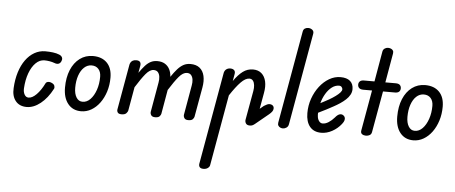

<svg xmlns="http://www.w3.org/2000/svg" viewBox="-73 -1121 4134 1743"><g transform="rotate(5 1994.0 -249.5)"><path d="M184 9Q118 9 82.8 -34.8Q47.5 -78.5 52 -151.5Q56 -231 76.5 -296.8Q97 -362.5 131.2 -410Q165.5 -457.5 211 -483.5Q256.5 -509.5 309.5 -509.5Q346.5 -509.5 379.8 -505.2Q413 -501 436.5 -491Q447 -487.5 455.8 -479.5Q464.5 -471.5 467.2 -459.8Q470 -448 462.5 -431.5Q454 -412.5 438 -407.5Q422 -402.5 401 -411Q380 -419 355.2 -423Q330.5 -427 309.5 -427Q265.5 -427 230 -392Q194.5 -357 172.2 -296.5Q150 -236 145.5 -158Q143.5 -125 156.8 -101.2Q170 -77.5 194 -77.5Q228 -77.5 266.2 -116.2Q304.5 -155 336.5 -220Q342.5 -232 359.2 -234.8Q376 -237.5 396 -227Q414.5 -218 418.8 -202.2Q423 -186.5 417.5 -177Q372.5 -90.5 310.2 -40.8Q248 9 184 9Z M679.5 4.5Q603.5 4.5 559.8 -49.8Q516 -104 516 -197.5Q516 -289.5 544.8 -358.5Q573.5 -427.5 625.2 -466Q677 -504.5 744.5 -504.5Q826.5 -504.5 873 -457Q919.5 -409.5 919.5 -322.5Q919.5 -254.5 900.8 -195.2Q882 -136 849 -91Q816 -46 772.5 -20.8Q729 4.5 679.5 4.5ZM685.5 -82.5Q725 -82.5 756.5 -115.2Q788 -148 806.8 -202.2Q825.5 -256.5 825.5 -322Q825.5 -366.5 802.5 -392.5Q779.5 -418.5 740 -418.5Q701.5 -418.5 671.8 -391Q642 -363.5 625.2 -314.8Q608.5 -266 608.5 -203.5Q608.5 -149 629 -115.8Q649.5 -82.5 685.5 -82.5Z M1048.5 0Q1021.5 0 1013 -13.2Q1004.5 -26.5 1007.5 -42L1080.5 -454.5Q1082.5 -465 1088.5 -475.5Q1094.5 -486 1106.8 -493.2Q1119 -500.5 1140 -500.5Q1164 -500.5 1173.8 -488.2Q1183.5 -476 1179.5 -452L1168 -388.5Q1196 -428.5 1220.2 -455.5Q1244.5 -482.5 1270.8 -496Q1297 -509.5 1330.5 -509.5Q1371.5 -509.5 1399.5 -492.8Q1427.5 -476 1442.8 -446.2Q1458 -416.5 1460 -377.5Q1489.5 -421.5 1515.8 -450.8Q1542 -480 1569.8 -494.8Q1597.5 -509.5 1632.5 -509.5Q1685 -509.5 1716.8 -483.8Q1748.5 -458 1759 -411.8Q1769.5 -365.5 1758.5 -305L1710.5 -35.5Q1708.5 -25.5 1697.5 -12.8Q1686.5 0 1656 0Q1630 0 1620.2 -15.2Q1610.5 -30.5 1613.5 -47.5L1660.5 -316Q1666 -344 1662.8 -369.2Q1659.5 -394.5 1646.2 -410.2Q1633 -426 1608 -426Q1572 -426 1535 -382.2Q1498 -338.5 1446.5 -256.5L1408 -35.5Q1406 -25.5 1395 -12.8Q1384 0 1353.5 0Q1327.5 0 1317.8 -15.2Q1308 -30.5 1311 -47.5L1358 -316Q1363.5 -344 1360.2 -369.2Q1357 -394.5 1343.8 -410.2Q1330.5 -426 1304.5 -426Q1269.5 -426 1232.8 -381.8Q1196 -337.5 1144.5 -255L1106.5 -39Q1104.5 -28.5 1091.8 -14.2Q1079 0 1048.5 0Z M1832 428.5Q1808 428.5 1798 416.8Q1788 405 1791 385.5L1940 -457.5Q1942 -466.5 1948.2 -476.5Q1954.5 -486.5 1966.5 -493.5Q1978.5 -500.5 1996.5 -500.5Q2019.5 -500.5 2031.5 -488.5Q2043.5 -476.5 2039.5 -454.5L2028 -389Q2070 -449 2111 -479.2Q2152 -509.5 2202.5 -509.5Q2250 -509.5 2280 -483.5Q2310 -457.5 2320.5 -411.5Q2331 -365.5 2319.5 -304.5L2293.5 -159L2329 -188.5Q2344.5 -198.5 2357 -204Q2369.5 -209.5 2381 -209Q2399 -208.5 2410 -198Q2421 -187.5 2419 -168.5Q2418 -156 2408.5 -143.2Q2399 -130.5 2382 -116.5L2264 -19.5Q2254 -11 2243.5 -5.5Q2233 0 2216.5 0Q2190.5 0 2180.8 -16Q2171 -32 2174.5 -50.5L2222 -315.5Q2227 -343.5 2224.2 -368.2Q2221.5 -393 2209.8 -408.5Q2198 -424 2177 -424Q2141.5 -424 2099.2 -380.5Q2057 -337 2004 -256L1890 389.5Q1888 404.5 1872.2 416.5Q1856.5 428.5 1832 428.5Z M2518.5 0Q2506.5 0 2494.8 -5.2Q2483 -10.5 2476.2 -21.5Q2469.5 -32.5 2472.5 -49.5L2621 -890Q2624.5 -911.5 2638.2 -920Q2652 -928.5 2668.5 -928.5Q2690.5 -928.5 2706.5 -915.5Q2722.5 -902.5 2718 -879L2570.5 -43.5Q2567 -21.5 2551 -10.8Q2535 0 2518.5 0Z M2868 9Q2800.5 9 2764.2 -35.2Q2728 -79.5 2728 -158.5Q2728 -228 2750.2 -291Q2772.5 -354 2810.5 -403.2Q2848.5 -452.5 2897.5 -481Q2946.5 -509.5 3000 -509.5Q3057 -509.5 3087.2 -483.8Q3117.5 -458 3117.5 -410Q3117.5 -383 3104.2 -358.8Q3091 -334.5 3068.2 -313.5Q3045.5 -292.5 3017.8 -274Q2990 -255.5 2960.5 -239.5Q2934 -224 2896 -205Q2858 -186 2824.5 -169.5Q2824 -160.5 2824.2 -152.5Q2824.5 -144.5 2825.5 -137Q2827.5 -112 2841 -94Q2854.5 -76 2874 -76Q2900.5 -76 2928.5 -94Q2956.5 -112 2981 -140.5Q3002 -166.5 3021.2 -172Q3040.5 -177.5 3055.5 -166Q3064 -160.5 3068.8 -149.8Q3073.5 -139 3070.2 -123.5Q3067 -108 3050 -87Q3016 -44 2967.5 -17.5Q2919 9 2868 9ZM2837.5 -258Q2855.5 -267.5 2875.5 -278Q2895.5 -288.5 2914 -299Q2946 -317.5 2971 -335.8Q2996 -354 3010.8 -370.5Q3025.5 -387 3025.5 -400.5Q3025.5 -411 3017.2 -421Q3009 -431 2993.5 -431Q2959 -431 2928.2 -407.8Q2897.5 -384.5 2874 -345.2Q2850.5 -306 2837.5 -258Z M3275 0Q3255 0 3240.2 -10Q3225.5 -20 3229.5 -43.5L3295 -413.5H3215Q3189.5 -413.5 3177.2 -425.2Q3165 -437 3165 -455.5Q3165 -474 3177 -485.8Q3189 -497.5 3214.5 -497.5H3310L3358 -774.5Q3361.5 -792.5 3375.8 -802.2Q3390 -812 3406 -812Q3420.5 -812 3432.8 -807Q3445 -802 3451.8 -791.5Q3458.5 -781 3455.5 -764L3409 -497.5H3504Q3530 -497.5 3541.8 -485.8Q3553.5 -474 3553.5 -455.5Q3553.5 -437 3541.8 -425.2Q3530 -413.5 3504 -413.5H3395L3328 -38Q3324.5 -17.5 3309.5 -8.8Q3294.5 0 3275 0Z M3707 4.5Q3631 4.5 3587.2 -49.8Q3543.5 -104 3543.5 -197.5Q3543.5 -289.5 3572.2 -358.5Q3601 -427.5 3652.8 -466Q3704.5 -504.5 3772 -504.5Q3854 -504.5 3900.5 -457Q3947 -409.5 3947 -322.5Q3947 -254.5 3928.2 -195.2Q3909.5 -136 3876.5 -91Q3843.5 -46 3800 -20.8Q3756.5 4.5 3707 4.5ZM3713 -82.5Q3752.5 -82.5 3784 -115.2Q3815.5 -148 3834.2 -202.2Q3853 -256.5 3853 -322Q3853 -366.5 3830 -392.5Q3807 -418.5 3767.5 -418.5Q3729 -418.5 3699.2 -391Q3669.5 -363.5 3652.8 -314.8Q3636 -266 3636 -203.5Q3636 -149 3656.5 -115.8Q3677 -82.5 3713 -82.5Z"/></g></svg>

Font: Edu AU VIC WA NT Hand Medium
Style: Regular
Weight: 500
Version: Version 1.001